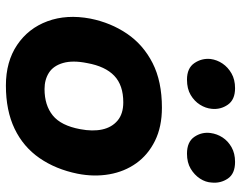

<svg xmlns="http://www.w3.org/2000/svg" viewBox="-103 -706 817 651"><g transform="rotate(90 305.5 -380.5)"><path d="M270 8Q189 8 132.5 -30Q76 -68 52 -133Q28 -198 43 -278Q57 -348 94.5 -403Q132 -458 194 -489.5Q256 -521 345 -521Q410 -521 457.5 -497.5Q505 -474 533.5 -434Q562 -394 571 -342.5Q580 -291 569 -235Q554 -161 516 -106Q478 -51 416.5 -21.5Q355 8 270 8ZM282 -123Q337 -123 371.5 -151Q406 -179 418 -244Q426 -286 419 -318.5Q412 -351 389 -370.5Q366 -390 327 -390Q269 -390 237 -359.5Q205 -329 194 -268Q184 -219 193.5 -186Q203 -153 226.5 -138Q250 -123 282 -123ZM250 -606Q211 -606 194 -631Q177 -656 180 -686Q183 -708 195.5 -726.5Q208 -745 229 -757Q250 -769 279 -769Q318 -769 335 -744.5Q352 -720 349 -690Q347 -669 335 -650Q323 -631 302 -618.5Q281 -606 250 -606ZM501 -606Q461 -606 444 -631Q427 -656 431 -686Q434 -708 446 -726.5Q458 -745 479 -757Q500 -769 529 -769Q569 -769 585.5 -744.5Q602 -720 599 -690Q598 -669 585.5 -650Q573 -631 552 -618.5Q531 -606 501 -606Z"/></g></svg>

Font: REM SemiBold
Style: Italic
Weight: 600
Italic angle: -11°
Designer: Octavio Pardo
Foundry: Ashler Design
Version: Version 1.005;gftools[0.9.28]